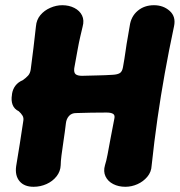

<svg xmlns="http://www.w3.org/2000/svg" viewBox="-20 -702 690 737"><path d="M109 15Q73 15 55 -6.5Q37 -28 42 -64Q50 -111 56 -150Q62 -189 69 -235Q72 -249 66.5 -258Q61 -267 52 -275Q35 -283 28.5 -299.5Q22 -316 26 -339V-341Q29 -360 39.5 -373.5Q50 -387 67 -394Q80 -403 88 -412Q96 -421 98 -436Q104 -481 108.5 -518.5Q113 -556 118 -601Q120 -626 135 -644Q150 -662 173 -672Q196 -682 219 -682Q245 -682 265.5 -671.5Q286 -661 295 -642.5Q304 -624 297 -599Q294 -586 288.5 -563Q283 -540 277.5 -509Q272 -478 265 -440Q263 -423 270.5 -417Q278 -411 295 -411Q325 -412 354.5 -412.5Q384 -413 414 -415Q431 -416 440 -421.5Q449 -427 452 -444Q458 -477 462 -506Q466 -535 470.5 -559Q475 -583 478 -603Q483 -639 508.5 -660.5Q534 -682 571 -682Q607 -682 631.5 -660Q656 -638 648 -601Q628 -507 612.5 -420.5Q597 -334 584.5 -247Q572 -160 562 -66Q561 -42 545.5 -23.5Q530 -5 507.5 5Q485 15 461 15Q435 15 414.5 4.5Q394 -6 385 -25Q376 -44 383 -68Q388 -83 393 -109.5Q398 -136 404.5 -171.5Q411 -207 419 -247Q422 -260 414 -265Q406 -270 389 -270Q359 -270 330 -269.5Q301 -269 272 -268Q255 -268 245 -257Q235 -246 233 -229Q229 -195 224 -162.5Q219 -130 216 -105.5Q213 -81 213 -68Q212 -44 197 -25Q182 -6 158.5 4.5Q135 15 109 15Z"/></svg>

Font: Winky Sans
Style: Bold Italic
Weight: 700
Italic angle: -8.97852°
Designer: Simon Atzbach
Foundry: typofactur
Version: Version 1.205